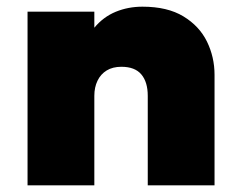

<svg xmlns="http://www.w3.org/2000/svg" viewBox="-20 -555 720 575"><path d="M62.5 0V-520H262.5V-472Q289.5 -504.5 326.8 -519.8Q364 -535 406.5 -535Q481.5 -535 529.2 -506Q577 -477 599.8 -430.5Q622.5 -384 622.5 -331V0H422.5V-268Q422.5 -309.5 403.2 -332.2Q384 -355 343.5 -355Q317.5 -355 299.5 -344Q281.5 -333 272 -313.2Q262.5 -293.5 262.5 -268V0Z"/></svg>

Font: Geologica Cursive Black
Style: Regular
Weight: 900
Designer: Sindre Bremnes, Frode Helland
Foundry: Monokrom Skriftforlag AS
Version: Version 1.010;gftools[0.9.28]